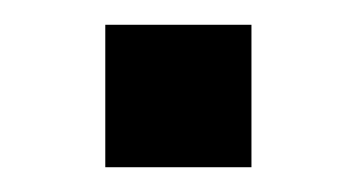

<svg xmlns="http://www.w3.org/2000/svg" viewBox="-20 -135 288 155"><path d="M65 0V-115H183V0Z"/></svg>

Font: Nunito Sans 10pt Medium
Style: Regular
Weight: 500
Designer: Vernon Adams
Foundry: Vernon Adams
Version: Version 3.101;gftools[0.9.27]